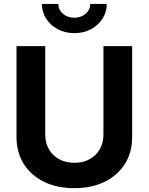

<svg xmlns="http://www.w3.org/2000/svg" viewBox="-20 -967 772 997"><path d="M366 10.1Q275.8 10.1 208.2 -23.2Q140.5 -56.5 103.1 -116.2Q65.7 -176 65.7 -255.2V-727.5H214.9V-267.5Q214.9 -225 233.8 -192.2Q252.6 -159.3 286.5 -140.5Q320.4 -121.7 366 -121.7Q411.8 -121.7 445.7 -140.5Q479.6 -159.3 498.3 -192.2Q517.1 -225 517.1 -267.5V-727.5H666.3V-255.2Q666.3 -176 628.7 -116.2Q591.2 -56.5 523.7 -23.2Q456.1 10.1 366 10.1ZM366 -795Q318.2 -795 280.2 -815.1Q242.1 -835.3 219.8 -869.8Q197.5 -904.3 197.5 -946.6H283Q283 -916 306.7 -895.6Q330.4 -875.1 366 -875.1Q401.2 -875.1 424.8 -895.6Q448.4 -916 448.4 -946.6H534.5Q534.5 -904.3 512.2 -869.9Q490 -835.5 452 -815.2Q413.9 -795 366 -795Z"/></svg>

Font: Atlassian Sans
Style: Regular
Weight: 400
Designer: Rasmus Andersson
Foundry: Modifications by Atlassian Pty Ltd, manufactured by rsms
Version: Version 4.001;git-9221beed3